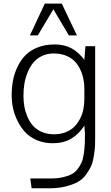

<svg xmlns="http://www.w3.org/2000/svg" viewBox="-20 -790 613 1059"><path d="M145 -594.7 227.1 -770H320.8L404.3 -594.7H359.9L274.4 -738.8L188.5 -594.7ZM154.3 248.5 147 194.3H260.3Q297.9 194.3 326.7 187.7Q355.5 181.2 375.2 170.7Q395 160.2 408.9 141.4Q422.9 122.6 430.7 104Q438.5 85.4 442.6 55.9Q446.8 26.4 447.8 1.7Q448.7 -22.9 448.7 -60.5Q448.7 -55.2 447.8 -63Q445.3 -96.7 445.3 -96.7Q414.6 -50.3 372.6 -25.1Q330.6 0 270 0Q222.2 0 182.9 -17.1Q143.6 -34.2 118.4 -61.5Q93.3 -88.9 76.2 -124Q59.1 -159.2 51.8 -194.1Q44.4 -229 44.4 -263.2Q44.4 -306.2 51.5 -345Q58.6 -383.8 76.2 -420.9Q93.8 -458 120.1 -485.1Q146.5 -512.2 188 -528.6Q229.5 -544.9 281.7 -544.9Q333 -544.9 372.3 -524.7Q411.6 -504.4 445.3 -460L451.2 -535.2H504.9V-39.1Q504.9 -6.8 504.2 12.9Q503.4 32.7 498.3 66.7Q493.2 100.6 484.1 122.3Q475.1 144 456.5 170.4Q438 196.8 411.9 211.9Q385.7 227.1 345 237.8Q304.2 248.5 252.4 248.5ZM277.8 -49.3Q313.5 -49.3 342.3 -60.8Q371.1 -72.3 389.9 -91.1Q408.7 -109.9 421.6 -135.3Q434.6 -160.6 439.9 -187.7Q445.3 -214.8 445.3 -243.7V-299.3Q445.3 -337.4 436 -371.1Q426.8 -404.8 407.5 -433.3Q388.2 -461.9 354.5 -478.5Q320.8 -495.1 276.4 -495.1Q240.2 -495.1 211.2 -481.2Q182.1 -467.3 163.6 -444.3Q145 -421.4 132.3 -390.6Q119.6 -359.9 114.5 -327.9Q109.4 -295.9 109.4 -262.2Q109.4 -232.4 114 -204.3Q118.7 -176.3 130.6 -147.5Q142.6 -118.7 161.1 -97.4Q179.7 -76.2 209.7 -62.7Q239.7 -49.3 277.8 -49.3Z"/></svg>

Font: Oxygen Light
Style: Regular
Weight: 300
Designer: vernon adams
Foundry: Vernon Adams
Version: Version Release 0.2.3 webfont; ttfautohint (v0.93.3-1d66) -l